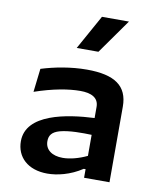

<svg xmlns="http://www.w3.org/2000/svg" viewBox="-90 -885 800 967"><g transform="rotate(10 310.0 -401.0)"><path d="M534.5 0V-386.5C534.5 -492.5 467 -539 324.5 -539C242.5 -539 160 -523 92.5 -502L78.5 -382C171.5 -414 251 -427.5 310.5 -427.5C364 -427.5 404.5 -411 404.5 -362.5V-305.5C264 -299 59 -267 59 -126.5C59 -46 117.5 11.5 218 11.5C267.5 11.5 334 -3.5 395 -44H404.5V0ZM190.5 -149.5C190.5 -178.5 203.5 -198 242.5 -209C290 -222 359 -221 404.5 -219.5V-112C364 -92.5 318.5 -80 280.5 -80C226.5 -80 190.5 -105.5 190.5 -149.5ZM254.5 -637.5 352.5 -814H490.5L365.5 -637.5Z"/></g></svg>

Font: Monaspace Argon SemiBold
Style: Regular
Weight: 600
Designer: Riley Cran & the Lettermatic Team
Foundry: Lettermatic
Version: Version 1.000 (Monaspace Argon)